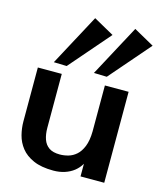

<svg xmlns="http://www.w3.org/2000/svg" viewBox="-117 -870 805 962"><g transform="rotate(15 285.0 -389.0)"><path d="M251 7Q188.3 7 147.4 -11.1Q106.6 -29.1 83.7 -58.3Q60.8 -87.5 51.8 -122.8Q42.9 -158.1 42.9 -192.5V-472H167V-192.5Q167 -158.5 176 -133Q184.9 -107.5 205.5 -93.4Q226.1 -79.4 261.4 -79.4Q283.1 -79.4 305.5 -85.7Q327.8 -92.1 346.5 -108.5Q365.3 -125 377.6 -155.2Q389.9 -185.4 390.7 -233.1V-472H513.7V-0.2H390.7V-65.7Q377.6 -43.1 357 -26.7Q336.3 -10.4 309.3 -1.7Q282.3 7 251 7ZM180.5 -516.5 113.4 -518.4 256.5 -785.1 362.1 -726.2ZM388.5 -516.5 321.4 -518.4 464.5 -785.1 570.1 -726.2Z"/></g></svg>

Font: Panamera Thin
Style: Regular
Weight: 100
Designer: Bastien Sozeau
Foundry: NBR — Bastien Sozeau
Version: Version 3.003;gftools[0.9.33]